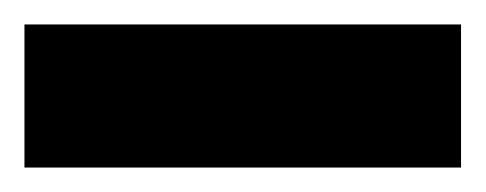

<svg xmlns="http://www.w3.org/2000/svg" viewBox="-20 57 397 157"><path d="M0 194V77H357V194Z"/></svg>

Font: Saira Ultra Condensed Black
Style: Regular
Weight: 900
Width: 1
Designer: Hector Gatti with collaboration of the Omnibus-Type team
Foundry: Omnibus-Type
Version: Version 1.001; ttfautohint (v1.8)